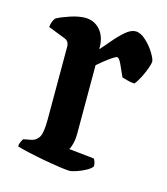

<svg xmlns="http://www.w3.org/2000/svg" viewBox="-83 -566 550 632"><g transform="rotate(15 192.5 -250.0)"><path d="M210 0Q201 0 176.5 -3.5Q152 -7 122 -12.5Q92 -18 65.5 -24Q39 -30 27 -34Q27 -42 30.5 -49.5Q34 -57 37 -61L63 -66Q79 -69 88.5 -83.5Q98 -98 98 -146V-392Q98 -411 83 -417L24 -440Q25 -452 29 -460.5Q33 -469 36 -472Q52 -481 80.5 -490.5Q109 -500 131 -500Q162 -500 182 -477.5Q202 -455 202 -417V-412Q215 -426 232.5 -447Q250 -468 268.5 -484Q287 -500 303 -500Q320 -500 338.5 -483Q357 -466 369 -446Q381 -426 381 -418Q381 -410 375 -393.5Q369 -377 360 -359.5Q351 -342 343 -333Q332 -333 320 -336.5Q308 -340 300 -342Q291 -362 282 -382Q273 -402 266 -402Q261 -402 247.5 -392.5Q234 -383 220.5 -372Q207 -361 204 -358V-126Q204 -105 200 -90Q196 -75 192 -69L278 -60Q280 -57 282.5 -50.5Q285 -44 285 -35Q280 -27 265.5 -19Q251 -11 235 -5.5Q219 0 210 0Z"/></g></svg>

Font: Texturina 72pt SemiBold
Style: Regular
Weight: 600
Designer: Guillermo Torres Carreño
Foundry: Omnibus-Type
Version: Version 1.002; ttfautohint (v1.8.3)